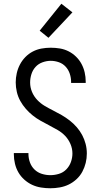

<svg xmlns="http://www.w3.org/2000/svg" viewBox="-20 -998 540 1026"><path d="M249 8Q224 8 199 4Q174 0 151.5 -10.5Q129 -21 110 -38Q91 -55 78.5 -76.5Q66 -98 60 -123Q54 -148 54 -173V-180H132V-175Q132 -152 140 -130Q148 -108 164.5 -92Q181 -76 203.5 -69Q226 -62 249 -62Q272 -62 295 -69Q318 -76 334.5 -93Q351 -110 359 -132.5Q367 -155 367 -178Q367 -204 356.5 -228.5Q346 -253 328.5 -271.5Q311 -290 288.5 -303Q266 -316 243 -328Q220 -340 197.5 -352.5Q175 -365 155 -381Q135 -397 118 -416.5Q101 -436 88.5 -458.5Q76 -481 70 -506.5Q64 -532 64 -558Q64 -582 69.5 -606.5Q75 -631 86.5 -653Q98 -675 115.5 -693Q133 -711 155 -722.5Q177 -734 201.5 -738.5Q226 -743 251 -743Q276 -743 300 -739Q324 -735 346 -724Q368 -713 386 -695.5Q404 -678 415.5 -656.5Q427 -635 432.5 -611Q438 -587 438 -562V-555H360V-560Q360 -582 353 -603.5Q346 -625 331 -641.5Q316 -658 294.5 -665.5Q273 -673 251 -673Q229 -673 207 -665Q185 -657 170 -640.5Q155 -624 148 -602Q141 -580 141 -557Q141 -531 151 -507Q161 -483 179 -464Q197 -445 219 -432Q241 -419 264 -407.5Q287 -396 309.5 -383Q332 -370 352.5 -354Q373 -338 390 -318.5Q407 -299 419 -276.5Q431 -254 437.5 -229Q444 -204 444 -178Q444 -152 438 -127.5Q432 -103 420 -80.5Q408 -58 389 -40.5Q370 -23 347.5 -12Q325 -1 299.5 3.5Q274 8 249 8ZM239 -796 192 -834 308 -978 367 -932Z"/></svg>

Font: Moesevka
Style: Regular
Weight: 400
Monospace: yes
Designer: Belleve Invis
Foundry: Belleve Invis
Version: Version 32.5.0; ttfautohint (v1.8.4)